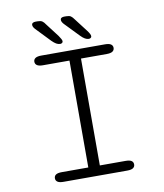

<svg xmlns="http://www.w3.org/2000/svg" viewBox="-87 -856 792 927"><g transform="rotate(-10 309.5 -392.5)"><path d="M149 0Q129.5 0 120.2 -6.2Q111 -12.5 111 -23.5Q111 -35.5 120.2 -41.5Q129.5 -47.5 149 -47.5H279V-571.5H149Q129.5 -571.5 120.2 -577.8Q111 -584 111 -595.5Q111 -606.5 120.2 -612.8Q129.5 -619 149 -619H461.5Q481.5 -619 490.5 -612.8Q499.5 -606.5 499.5 -595.5Q499.5 -584 490.5 -577.8Q481.5 -571.5 461.5 -571.5H335.5V-47.5H461.5Q481.5 -47.5 490.5 -41.5Q499.5 -35.5 499.5 -23.5Q499.5 -12.5 490.5 -6.2Q481.5 0 461.5 0ZM249.5 -658.5Q239.5 -658.5 230 -664Q220.5 -669.5 209 -681L142 -751Q136 -757.5 133.8 -762.5Q131.5 -767.5 131.5 -772Q131.5 -778.5 136.8 -781.8Q142 -785 150 -785H160.5Q175 -785 182.8 -780Q190.5 -775 199 -762L248 -698Q262.5 -677.5 262.5 -669.5Q262.5 -664 258.2 -661.2Q254 -658.5 249.5 -658.5ZM390 -658.5Q380.5 -658.5 370.8 -664Q361 -669.5 350 -681L282.5 -751Q272 -762.5 272 -772Q272 -778.5 277.2 -781.8Q282.5 -785 290 -785H300.5Q315.5 -785 323 -780Q330.5 -775 339.5 -762L388.5 -698Q396 -688 399.5 -681.2Q403 -674.5 403 -669.5Q403 -664 398.5 -661.2Q394 -658.5 390 -658.5Z"/></g></svg>

Font: Sono Monospace Light
Style: Regular
Weight: 300
Version: Version 2.112